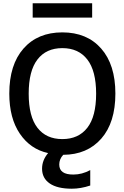

<svg xmlns="http://www.w3.org/2000/svg" viewBox="-20 -940 764 1179"><path d="M156.2 -364.7Q156.2 -224.6 210 -155.3Q263.7 -85.9 362.8 -85.9Q461.9 -85.9 516.1 -155.3Q570.3 -224.6 570.3 -364.7Q570.3 -504.9 516.1 -574.7Q461.9 -644.5 362.8 -644.5Q263.7 -644.5 210 -574.7Q156.2 -504.9 156.2 -364.7ZM180.7 -832V-919.9H545.9V-832ZM420.9 218.8Q332 218.8 285.2 186.5Q238.3 154.3 238.3 95.7Q238.3 43.9 275.4 0Q167 -23.4 102.1 -118.7Q37.1 -213.9 37.1 -365.2Q37.1 -543 124.5 -642.1Q211.9 -741.2 362.8 -741.2Q513.7 -741.2 601.1 -642.1Q688.5 -543 688.5 -365.2Q688.5 -187.5 602.1 -88.9Q515.6 9.8 368.2 10.7Q343.8 37.1 343.8 70.3Q343.8 132.8 431.6 131.8Q483.4 131.8 534.2 104.5V199.2Q475.6 218.8 420.9 218.8Z"/></svg>

Font: Gen Shin Gothic Medium
Style: Regular
Weight: 500
Designer: [Source Han Sans]
Ryoko NISHIZUKA  (kana & ideographs); Paul D. Hunt (Latin, Greek & Cyrillic); Wenlong ZHANG  (bopomofo
Version: Version 1.002.20150607